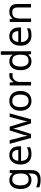

<svg xmlns="http://www.w3.org/2000/svg" viewBox="1870 -2670 1040 4820"><g transform="rotate(-90 2390.0 -260.0)"><path d="M275 -546Q328 -546 370.5 -526Q413 -506 443 -465H448L460 -536H530V9Q530 124 471.5 182Q413 240 290 240Q232 240 183.5 231.5Q135 223 97 206V125Q176 167 295 167Q364 167 403.5 126.5Q443 86 443 16V-5Q443 -17 444 -39.5Q445 -62 446 -71H442Q414 -30 372.5 -10Q331 10 276 10Q172 10 113.5 -63Q55 -136 55 -267Q55 -395 113.5 -470.5Q172 -546 275 -546ZM287 -472Q220 -472 183 -418.5Q146 -365 146 -266Q146 -167 182.5 -114.5Q219 -62 289 -62Q370 -62 407 -105.5Q444 -149 444 -246V-267Q444 -377 406 -424.5Q368 -472 287 -472Z M907 -546Q976 -546 1025.5 -516Q1075 -486 1101.5 -431.5Q1128 -377 1128 -304V-251H761Q763 -160 807.5 -112.5Q852 -65 932 -65Q983 -65 1022.5 -74.5Q1062 -84 1104 -102V-25Q1063 -7 1023 1.5Q983 10 928 10Q852 10 793.5 -21Q735 -52 702.5 -113.5Q670 -175 670 -264Q670 -352 699.5 -415Q729 -478 782.5 -512Q836 -546 907 -546ZM906 -474Q843 -474 806.5 -433.5Q770 -393 763 -321H1036Q1035 -389 1004 -431.5Q973 -474 906 -474Z M1610 -303Q1604 -324 1598 -344.5Q1592 -365 1587.5 -383.5Q1583 -402 1579 -418Q1575 -434 1573 -445H1569Q1567 -434 1563.5 -418Q1560 -402 1555.5 -383Q1551 -364 1545.5 -343.5Q1540 -323 1533 -302L1437 -1H1337L1190 -537H1281L1355 -251Q1363 -222 1370 -192.5Q1377 -163 1382.5 -136.5Q1388 -110 1390 -91H1394Q1397 -103 1401 -121Q1405 -139 1409.5 -159Q1414 -179 1419.5 -199Q1425 -219 1430 -235L1525 -537H1621L1713 -235Q1720 -212 1727.5 -186Q1735 -160 1741 -135.5Q1747 -111 1749 -92H1753Q1755 -109 1760.5 -134.5Q1766 -160 1773.5 -190.5Q1781 -221 1789 -251L1864 -537H1954L1805 -1H1702Z M2516 -269Q2516 -136 2448.5 -63Q2381 10 2266 10Q2195 10 2139.5 -22.5Q2084 -55 2052 -117.5Q2020 -180 2020 -269Q2020 -402 2087 -474Q2154 -546 2269 -546Q2342 -546 2397.5 -513.5Q2453 -481 2484.5 -419.5Q2516 -358 2516 -269ZM2111 -269Q2111 -174 2148.5 -118.5Q2186 -63 2268 -63Q2349 -63 2387 -118.5Q2425 -174 2425 -269Q2425 -364 2387 -418Q2349 -472 2267 -472Q2185 -472 2148 -418Q2111 -364 2111 -269Z M2905 -546Q2920 -546 2937.5 -544.5Q2955 -543 2968 -540L2957 -459Q2944 -462 2928.5 -464Q2913 -466 2899 -466Q2858 -466 2822 -443.5Q2786 -421 2764.5 -380.5Q2743 -340 2743 -286V0H2655V-536H2727L2737 -438H2741Q2767 -482 2808 -514Q2849 -546 2905 -546Z M3258 10Q3158 10 3098 -59.5Q3038 -129 3038 -267Q3038 -405 3098.5 -475.5Q3159 -546 3259 -546Q3321 -546 3360.5 -523Q3400 -500 3425 -467H3431Q3430 -480 3427.5 -505.5Q3425 -531 3425 -546V-760H3513V0H3442L3429 -72H3425Q3401 -38 3361 -14Q3321 10 3258 10ZM3272 -63Q3357 -63 3391.5 -109.5Q3426 -156 3426 -250V-266Q3426 -366 3393 -419.5Q3360 -473 3271 -473Q3200 -473 3164.5 -416.5Q3129 -360 3129 -265Q3129 -169 3164.5 -116Q3200 -63 3272 -63Z M3890 -546Q3959 -546 4008.5 -516Q4058 -486 4084.5 -431.5Q4111 -377 4111 -304V-251H3744Q3746 -160 3790.5 -112.5Q3835 -65 3915 -65Q3966 -65 4005.5 -74.5Q4045 -84 4087 -102V-25Q4046 -7 4006 1.5Q3966 10 3911 10Q3835 10 3776.5 -21Q3718 -52 3685.5 -113.5Q3653 -175 3653 -264Q3653 -352 3682.5 -415Q3712 -478 3765.5 -512Q3819 -546 3890 -546ZM3889 -474Q3826 -474 3789.5 -433.5Q3753 -393 3746 -321H4019Q4018 -389 3987 -431.5Q3956 -474 3889 -474Z M4505 -546Q4601 -546 4650 -499.5Q4699 -453 4699 -349V0H4612V-343Q4612 -408 4583 -440Q4554 -472 4492 -472Q4403 -472 4369 -422Q4335 -372 4335 -278V0H4247V-536H4318L4331 -463H4336Q4362 -505 4408 -525.5Q4454 -546 4505 -546Z"/></g></svg>

Font: Noto Sans Sora Sompeng
Style: Regular
Weight: 400
Designer: Monotype Design Team. David Williams.
Foundry: Monotype Imaging Inc.
Version: Version 2.101